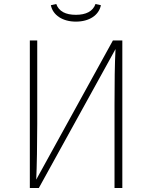

<svg xmlns="http://www.w3.org/2000/svg" viewBox="-20 -939 758 959"><path d="M359 -831C426 -831 474 -863 484 -913L457 -919C444 -882 409 -865 359 -865C308 -865 274 -882 261 -919L234 -913C244 -863 293 -831 359 -831ZM591 -737H544L161 -42C164 -107 166 -224 166 -320V-737H129V0H174L557 -694C553 -620 552 -523 552 -416V0H591Z"/></svg>

Font: Glow Sans SC Normal ExtraLight
Style: Regular
Weight: 200
Designer: Ryoko NISHIZUKA (kana, bopomofo & ideographs); Paul D. Hunt (Latin, Greek & Cyrillic); Sandoll Communications, Soo-young
Version: Version 0.93